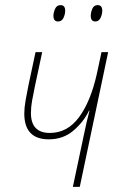

<svg xmlns="http://www.w3.org/2000/svg" viewBox="-20 -731 474 751"><path d="M235 -689Q235 -711 217 -711Q202 -711 195.5 -696.5Q189 -682 189 -669Q189 -647 207 -647Q222 -647 228.5 -661.5Q235 -676 235 -689ZM380 -689Q380 -711 362 -711Q347 -711 341 -696.5Q335 -682 335 -669Q335 -647 353 -647Q367 -647 373.5 -661.5Q380 -676 380 -689ZM292 0 403 -527H377L359 -443Q335 -335 289.5 -273Q244 -211 175 -211Q101 -211 101 -289Q101 -312 105.5 -337Q110 -362 116 -391L145 -527H119L91 -396Q85 -367 80 -338Q75 -309 75 -287Q75 -186 171 -186Q227 -186 267 -220Q307 -254 328 -298H330Q324 -275 318.5 -251.5Q313 -228 308 -203L265 0Z"/></svg>

Font: Noto Sans Display SemiCondensed Thin
Style: Italic
Weight: 250
Width: 4
Designer: Monotype Design team
Foundry: Monotype Imaging Inc.
Version: 1.000